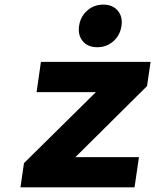

<svg xmlns="http://www.w3.org/2000/svg" viewBox="-20 -805 667 825"><path d="M67.9 0 83 -104 392.1 -409.2H137.2L155.8 -539.1H627L611.8 -435.1L304.2 -129.9H577.1L558.1 0ZM319.8 -693.8Q325.7 -733.9 354.7 -759.5Q383.8 -785.2 423.8 -785.2Q463.9 -785.2 485.8 -759.5Q507.8 -733.9 502 -693.8Q496.1 -653.3 467 -627.7Q438 -602.1 397.9 -602.1Q357.9 -602.1 335.9 -627.7Q314 -653.3 319.8 -693.8Z"/></svg>

Font: Trueno
Style: Bold Italic
Weight: 700
Designer: Julieta Ulanovsky
Foundry: Julieta Ulanovsky
Version: Version 3.001b | FøM Fix